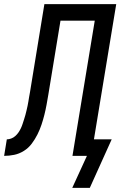

<svg xmlns="http://www.w3.org/2000/svg" viewBox="-60 -755 583 930"><path d="M290 155 361 0H291L399 -655H233L174 -296Q170 -272 165.5 -247.5Q161 -223 155 -199Q149 -175 141 -151Q133 -127 121.5 -104Q110 -81 94 -59.5Q78 -38 55.5 -24Q33 -10 8.5 -5Q-16 0 -40 0L-27 -80Q-17 -80 -6 -84Q5 -88 14 -96Q23 -104 29.5 -113.5Q36 -123 41 -133.5Q46 -144 49.5 -155Q53 -166 56.5 -176.5Q60 -187 63 -198Q66 -209 68.5 -220Q71 -231 73.5 -242Q76 -253 77.5 -263.5Q79 -274 81 -285Q83 -296 85 -307L155 -735H503L395 -80H481L375 155Z"/></svg>

Font: Iosevka Term Curly Md Obl
Style: Regular
Weight: 500
Italic angle: -9°
Designer: Belleve Invis
Foundry: Belleve Invis
Version: Version 32.3.0